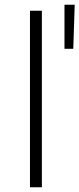

<svg xmlns="http://www.w3.org/2000/svg" viewBox="-20 -787 334 807"><path d="M106 -742H156V0H106ZM251 -767H294L288 -582H251Z"/></svg>

Font: Idrija Light
Style: Regular
Weight: 300
Designer: Julieta Ulanovsky
Foundry: Julieta Ulanovsky
Version: Version 7.200